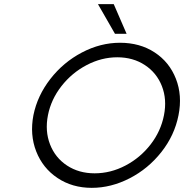

<svg xmlns="http://www.w3.org/2000/svg" viewBox="-20 -897 887 925"><path d="M141 -342Q160 -436 222.5 -516.5Q285 -597 374.5 -644Q464 -691 558 -691Q654 -691 725 -644.5Q796 -598 827.5 -517.5Q859 -437 840 -342Q821 -245 757.5 -164.5Q694 -84 604.5 -38Q515 8 422 8Q328 8 257 -39.5Q186 -87 154.5 -167.5Q123 -248 141 -342ZM770 -342Q785 -418 760 -482Q735 -546 678 -583.5Q621 -621 545 -621Q469 -621 397.5 -583.5Q326 -546 276 -482Q226 -418 211 -342Q196 -266 221 -201.5Q246 -137 303 -99.5Q360 -62 436 -62Q513 -62 584.5 -99.5Q656 -137 705.5 -201Q755 -265 770 -342ZM452 -877H528L590 -734H534Z"/></svg>

Font: Teachers[wght] Italic
Style: Regular
Weight: 400
Designer: Alfredo Marco Pradil & Chank Diesel
Version: Version 1.000;Glyphs 3.1.2 (3151)